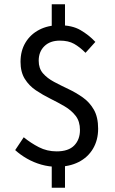

<svg xmlns="http://www.w3.org/2000/svg" viewBox="-20 -768 539 898"><path d="M245 12Q209 12 173.5 2Q138 -8 106.5 -26Q75 -44 51 -66L91 -126Q124 -99 162 -79.5Q200 -60 245 -60Q300 -60 327 -87.5Q354 -115 354 -160Q354 -200 334 -226Q314 -252 282.5 -270.5Q251 -289 215.5 -306.5Q180 -324 148 -345.5Q116 -367 96 -399Q76 -431 76 -479Q76 -530 99 -568.5Q122 -607 163 -628.5Q204 -650 257 -650Q317 -650 356 -627.5Q395 -605 426 -572L380 -521Q353 -548 326.5 -563Q300 -578 260 -578Q214 -578 187.5 -552Q161 -526 161 -484Q161 -448 181 -425Q201 -402 233 -385Q265 -368 300 -351.5Q335 -335 367 -312.5Q399 -290 419 -255Q439 -220 439 -166Q439 -113 415 -72.5Q391 -32 347.5 -10Q304 12 245 12ZM222 110V-19H284V110ZM222 -618V-748H284V-618Z"/></svg>

Font: Assistant ExtraLight Medium
Style: Regular
Weight: 500
Version: Version 3.000